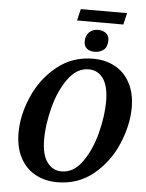

<svg xmlns="http://www.w3.org/2000/svg" viewBox="-65 -1058 850 1120"><g transform="rotate(5 360.5 -498.0)"><path d="M63 -258Q63 -360 110 -469Q157 -578 247.5 -651.5Q338 -725 460 -725Q529 -725 585 -696Q641 -667 674.5 -607Q708 -547 708 -459Q708 -359 662 -249Q616 -139 526 -64Q436 11 312 11Q240 11 183.5 -20Q127 -51 95 -111.5Q63 -172 63 -258ZM556 -483Q556 -572 524.5 -616.5Q493 -661 439 -661Q369 -661 318 -590Q267 -519 241 -418Q215 -317 215 -232Q215 -143 247.5 -98.5Q280 -54 332 -54Q403 -54 453.5 -125Q504 -196 530 -296.5Q556 -397 556 -483ZM362 -1007H633L617 -939H346ZM401 -821Q401 -854 420.5 -874.5Q440 -895 473 -895Q502 -895 520 -880.5Q538 -866 538 -840Q538 -801 516.5 -783.5Q495 -766 464 -766Q435 -766 418 -780Q401 -794 401 -821Z"/></g></svg>

Font: Noto Serif Narrow
Style: Bold Italic
Weight: 700
Width: 4
Italic angle: -12°
Designer: Monotype Design Team
Foundry: Monotype Imaging Inc.
Version: Version 1.001